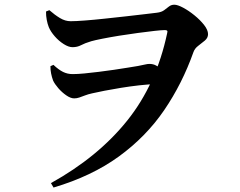

<svg xmlns="http://www.w3.org/2000/svg" viewBox="-20 -755 1040 831"><path d="M200.5 37.5Q404.8 -75.9 530.9 -233.5Q657 -391 703.5 -611.4Q706 -619.5 703.3 -622.2Q700.7 -624.8 693.9 -624.8Q680.2 -624.8 648.8 -621.3Q617.3 -617.8 577.2 -612.4Q537 -607.1 496.2 -600.5Q455.4 -593.9 422.9 -587.4Q390.4 -581 374.8 -576.5Q346.9 -568.1 330.7 -559.4Q314.6 -550.8 294 -550.8Q276.9 -550.8 255.7 -564.3Q234.4 -577.8 216.9 -597.9Q199.4 -617.9 191.2 -637.4Q185.7 -651.2 182.4 -668.6Q179 -685.9 179.2 -705.2L193.6 -711Q216.8 -690.6 239.5 -676.9Q262.2 -663.2 285.7 -663.2Q307.8 -663.2 346.9 -666.2Q386 -669.2 432.6 -674.2Q479.3 -679.2 524.4 -684.2Q569.6 -689.2 605.7 -693.6Q641.7 -698 659.4 -700Q678.9 -702.4 690.3 -710.8Q701.6 -719.3 711.4 -726.9Q721.2 -734.6 734.5 -734.6Q748.6 -734.6 772.6 -721.8Q796.6 -709 821.5 -688.8Q846.3 -668.7 863.4 -646.9Q880.4 -625 880.4 -607.2Q880.4 -591.2 866.8 -579.6Q853.2 -568 838.1 -556.8Q823 -545.6 817.3 -529.6Q768.8 -392.9 690.5 -278.1Q612.1 -163.3 494.7 -77.9Q377.2 7.6 211.7 56.7ZM300.8 -329.2Q285.9 -329.2 267 -342.2Q248.1 -355.2 232.3 -373.4Q216.6 -391.6 209.8 -406.4Q204.4 -421 201.2 -436.9Q198.1 -452.8 198.3 -468.5L211.3 -474.3Q234.1 -452.9 253.1 -443.6Q272.2 -434.3 294.4 -434.3Q315.7 -434.3 345 -437.1Q374.4 -439.9 407.9 -444.1Q441.5 -448.4 473.8 -453Q506.2 -457.7 533 -462.2Q559.9 -466.7 577 -469.4Q595.3 -472.9 606.9 -475.6Q618.5 -478.4 626.3 -478.4Q643.5 -478.4 655.7 -471.3Q668 -464.1 678.1 -458.4L659.2 -391.3Q623.1 -390.3 582.5 -385.7Q541.9 -381.1 503.3 -374.8Q464.6 -368.5 432.1 -362.2Q399.5 -355.8 379.2 -351.1Q360.9 -347.1 347.4 -341.8Q334 -336.6 323.1 -332.9Q312.3 -329.2 300.8 -329.2Z"/></svg>

Font: Noto Serif SC ExtraLight
Style: Regular
Weight: 200
Designer: Ryoko NISHIZUKA 西塚涼子 (kana & ideographs); Frank Grießhammer (Latin, Greek & Cyrillic); Wenlong ZHANG 张文龙 (bopomofo); San
Foundry: Adobe
Version: Version 2.002-H1;hotconv 1.1.0;makeotfexe 2.6.0